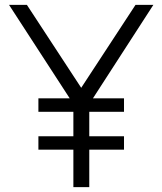

<svg xmlns="http://www.w3.org/2000/svg" viewBox="-20 -765 664 785"><path d="M280 0H345V-153H487V-208H345V-308H487V-363H360L607 -745H534L312 -406L90 -745H17L265 -363H137V-308H280V-208H137V-153H280Z"/></svg>

Font: Mluvka Light
Style: Regular
Weight: 300
Designer: Modified by Jiří Krblich, Original typeface by Gumpita Rahayu
Foundry: Gumpita Rahayu & Jiří Krblich
Version: Version 2.000;Glyphs 3.1.1 (3134)